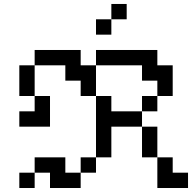

<svg xmlns="http://www.w3.org/2000/svg" viewBox="-20 -943 963 963"><path d="M461.5 -461.5H538.5V-384.6H461.5ZM461.5 -384.6H538.5V-307.7H461.5ZM461.5 -307.7H538.5V-230.8H461.5ZM461.5 -230.8H538.5V-153.8H461.5ZM461.5 -692.3H538.5V-615.4H461.5ZM538.5 -692.3H615.4V-615.4H538.5ZM615.4 -692.3H692.3V-615.4H615.4ZM692.3 -692.3H769.2V-615.4H692.3ZM692.3 -615.4H769.2V-538.5H692.3ZM769.2 -615.4H846.2V-538.5H769.2ZM769.2 -538.5H846.2V-461.5H769.2ZM692.3 -461.5H769.2V-384.6H692.3ZM615.4 -384.6H692.3V-307.7H615.4ZM538.5 -384.6H615.4V-307.7H538.5ZM692.3 -307.7H769.2V-230.8H692.3ZM692.3 -230.8H769.2V-153.8H692.3ZM769.2 -153.8H846.2V-76.9H769.2ZM769.2 -76.9H846.2V0H769.2ZM846.2 -76.9H923.1V0H846.2ZM76.9 -615.4H153.8V-538.5H76.9ZM76.9 -538.5H153.8V-461.5H76.9ZM153.8 -692.3H230.8V-615.4H153.8ZM230.8 -692.3H307.7V-615.4H230.8ZM307.7 -692.3H384.6V-615.4H307.7ZM153.8 -461.5H230.8V-384.6H153.8ZM153.8 -384.6H230.8V-307.7H153.8ZM76.9 -384.6H153.8V-307.7H76.9ZM384.6 -615.4H461.5V-538.5H384.6ZM384.6 -538.5H461.5V-461.5H384.6ZM307.7 -615.4H384.6V-538.5H307.7ZM384.6 -153.8H461.5V-76.9H384.6ZM307.7 -76.9H384.6V0H307.7ZM230.8 -76.9H307.7V0H230.8ZM230.8 -153.8H307.7V-76.9H230.8ZM153.8 -153.8H230.8V-76.9H153.8ZM76.9 -76.9H153.8V0H76.9ZM461.5 -846.2H538.5V-769.2H461.5ZM538.5 -923.1H615.4V-846.2H538.5Z"/></svg>

Font: Jacquarda Bastarda 9
Style: Regular
Weight: 400
Designer: Sarah Cadigan-Fried
Version: Version 1.000; ttfautohint (v1.8.4.7-5d5b)